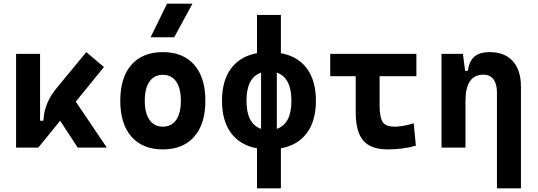

<svg xmlns="http://www.w3.org/2000/svg" viewBox="-20 -815 2970 1060"><path d="M68.8 0V-517.6H201.2V-148.4H219.7Q222.7 -245.1 294.9 -331.5L456.5 -527.3L553.7 -444.8L398.4 -253.9L569.8 0H409.2L312 -148.4L191.4 0Z M878.9 9.8Q767.1 9.8 705.6 -60.5Q644 -130.9 644 -258.8Q644 -387.2 705.6 -457.3Q767.1 -527.3 878.9 -527.3Q990.7 -527.3 1052.2 -457.3Q1113.8 -387.2 1113.8 -258.8Q1113.8 -130.9 1052.2 -60.5Q990.7 9.8 878.9 9.8ZM878.9 -115.7Q926.8 -115.7 952.6 -153.1Q978.5 -190.4 978.5 -258.8Q978.5 -327.6 952.6 -364.7Q926.8 -401.9 878.9 -401.9Q831.5 -401.9 805.4 -364.7Q779.3 -327.6 779.3 -258.8Q779.3 -190.4 805.4 -153.1Q831.5 -115.7 878.9 -115.7ZM811.5 -609.4 902.3 -794.9H1042.5L941.9 -609.4Z M1398.9 224.6V3.9Q1305.7 -13.2 1255.6 -80.6Q1205.6 -147.9 1205.6 -258.8Q1205.6 -369.6 1255.6 -437Q1305.7 -504.4 1398.9 -521.5V-732.4H1530.8V-521.5Q1624 -504.4 1674.1 -437Q1724.1 -369.6 1724.1 -258.8Q1724.1 -147.9 1674.1 -80.6Q1624 -13.2 1530.8 3.9V224.6ZM1421.4 -103.5V-414.1Q1340.8 -386.2 1340.8 -258.8Q1340.8 -131.3 1421.4 -103.5ZM1508.3 -414.1V-103.5Q1588.9 -131.3 1588.9 -258.8Q1588.9 -386.2 1508.3 -414.1Z M2121.1 9.8Q2026.9 9.8 1985.4 -39.1Q1943.8 -87.9 1943.8 -195.3V-394.5H1803.2V-517.6H2278.8V-394.5H2075.7V-232.9Q2075.7 -171.4 2091.3 -143.6Q2106.9 -115.7 2160.2 -115.7Q2180.2 -115.7 2207.3 -120.4Q2234.4 -125 2264.2 -134.3L2275.9 -10.7Q2238.3 0 2199.5 4.9Q2160.6 9.8 2121.1 9.8Z M2723.6 224.6V-304.2Q2723.6 -351.6 2704.3 -377.2Q2685.1 -402.8 2649.4 -402.8Q2549.8 -402.8 2549.8 -258.3V0H2417.5V-517.6H2535.6L2547.9 -423.8H2562.5Q2569.8 -476.1 2598.1 -501.7Q2626.5 -527.3 2684.1 -527.3Q2766.1 -527.3 2811 -477.5Q2856 -427.7 2856 -336.9V224.6Z"/></svg>

Font: Cascadia Code NF
Style: Bold
Weight: 700
Monospace: yes
Designer: Aaron Bell
Foundry: Saja Typeworks
Version: Version 2404.023; ttfautohint (v1.8.4)